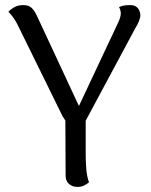

<svg xmlns="http://www.w3.org/2000/svg" viewBox="-20 -724 593 755"><path d="M273 -228Q260 -229 251.5 -235Q243 -241 237 -250Q231 -259 226 -267L47 -631Q42 -641 32.5 -654.5Q23 -668 13 -678Q20 -686 35 -695Q50 -704 71 -704Q94 -704 105.5 -692Q117 -680 126 -660L304 -278L270 -264L445 -636Q455 -658 455 -671Q455 -678 453 -684.5Q451 -691 448 -696Q457 -700 466.5 -702Q476 -704 492 -704Q512 -704 521.5 -692.5Q531 -681 532 -665Q532 -655 526.5 -641Q521 -627 512 -613L313 -242ZM317 -277V-114Q317 -85 319.5 -57Q322 -29 330 -7Q324 -2 312.5 4.5Q301 11 284 11Q264 11 251 -1Q238 -13 238 -33L237 -266Z"/></svg>

Font: Arima Thin
Style: Regular
Weight: 400
Version: Version 1.100